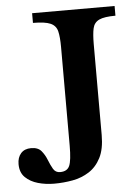

<svg xmlns="http://www.w3.org/2000/svg" viewBox="-50 -697 543 749"><g transform="rotate(-5 221.5 -322.0)"><path d="M132 13Q99 13 69 4.5Q39 -4 19.5 -23Q0 -42 0 -75Q0 -101 14 -117Q28 -133 54 -133Q81 -133 94 -117.5Q107 -102 115 -81.5Q123 -61 132 -45.5Q141 -30 159 -30Q187 -30 196 -51Q205 -72 205 -129V-516Q205 -555 199.5 -577.5Q194 -600 172.5 -609.5Q151 -619 104 -619V-657H427V-619Q383 -619 363 -609.5Q343 -600 338 -577.5Q333 -555 333 -516V-160Q333 -105 315.5 -71Q298 -37 269 -18.5Q240 0 204.5 6.5Q169 13 132 13Z"/></g></svg>

Font: STIX Two Text SemiBold
Style: Regular
Weight: 600
Designer: Ross Mills, John Hudson & Paul Hanslow, Tiro Typeworks Ltd; with prior portions MicroPress Inc., and Coen Hoffman.
Foundry: Tiro Typeworks Ltd
Version: Version 2.13 b171